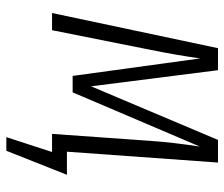

<svg xmlns="http://www.w3.org/2000/svg" viewBox="-71 -492 707 605"><g transform="rotate(90 282.5 -189.5)"><path d="M458 -46.9H530.8L455.1 144H412.1L459 0H401.9L423.8 -309.1Q428.7 -379.9 441.9 -465.8L271 -64.9H219.2L164.1 -466.8Q153.3 -389.2 136.2 -306.2L75.2 0H21L131.8 -522.9H201.2L252 -123L420.9 -522.9H492.2Z"/></g></svg>

Font: Fira Sans Compressed Light
Style: Italic
Weight: 300
Width: 3
Italic angle: -8°
Designer: Carrois Corporate & Edenspiekermann AG
Foundry: Carrois Corporate GbR & Edenspiekermann AG
Version: Version 4.203;PS 004.203;hotconv 1.0.88;makeotf.lib2.5.64775